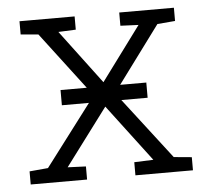

<svg xmlns="http://www.w3.org/2000/svg" viewBox="-44 -574 671 620"><g transform="rotate(-5 292.0 -264.0)"><path d="M31.2 0V-42.5L91.3 -47.9L258.8 -269L98.1 -480.5L41 -485.4V-528.3H219.7V-485.4L163.1 -482.9L293.9 -308.6L422.9 -482.9L364.3 -485.4V-528.3H541.5V-485.4L483.9 -480.5L328.1 -270L499 -47.9L557.1 -42.5V0H370.6V-42.5L432.6 -44.9L293 -229.5L154.8 -44.9L213.9 -42.5V0ZM153.7 -246.1V-295.4H431.7V-246.1Z"/></g></svg>

Font: Roboto Slab Light
Style: Regular
Weight: 300
Designer: Google
Version: Version 2.000; ttfautohint (v1.8.1.43-b0c9)